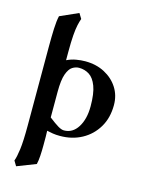

<svg xmlns="http://www.w3.org/2000/svg" viewBox="-139 -787 830 1115"><g transform="rotate(15 276.5 -229.5)"><path d="M184 204 71 248 53 218Q62 195 68.5 146Q75 97 75 3V-470Q75 -532 77 -580Q79 -628 86 -658L196 -707L215 -676Q209 -660 203.5 -635.5Q198 -611 195 -571.5Q192 -532 192 -470V-422Q219 -435 247.5 -440Q276 -445 302 -445Q368 -445 419 -418Q470 -391 499 -345.5Q528 -300 528 -242Q528 -165 494 -108Q460 -51 402 -19.5Q344 12 271 12Q247 12 228 9Q209 6 192 2Q192 10 192.5 19Q193 28 193 37V88Q193 123 191 153.5Q189 184 184 204ZM399 -200Q399 -277 382.5 -320.5Q366 -364 338.5 -381.5Q311 -399 277 -399Q257 -399 237.5 -387Q218 -375 205 -339Q192 -303 192 -232V-78Q228 -50 249 -37.5Q270 -25 285 -25Q337 -25 368 -74Q399 -123 399 -200Z"/></g></svg>

Font: Libertinus Serif SemiBold
Style: Regular
Weight: 600
Designer: Philipp H. Poll, Khaled Hosny
Foundry: Caleb Maclennan
Version: Version 7.051;RELEASE